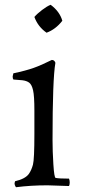

<svg xmlns="http://www.w3.org/2000/svg" viewBox="-20 -776 357 804"><path d="M269 3 179 0Q109 0 47 8Q41 0 41 -9L43 -17Q86 -27 101 -48Q112 -64 118 -86.5Q124 -109 124 -216V-312Q124 -374 118.5 -398Q113 -422 102 -430Q91 -438 73 -440L36 -443Q33 -447 33 -456L36 -469Q88 -480 120.5 -491.5Q153 -503 197 -525Q208 -525 212 -513Q200 -445 200 -189Q200 -143 203.5 -87.5Q207 -32 213 -31Q228 -28 269 -28Q272 -21 272 -12Q272 -3 269 3ZM175 -639Q139 -664 124 -705Q136 -719 156.5 -734.5Q177 -750 192 -756Q230 -728 241 -689Q213 -653 175 -639Z"/></svg>

Font: Rosarivo
Style: Regular
Weight: 400
Designer: Pablo Ugerman
Foundry: Pablo Ugerman
Version: Version 1.003